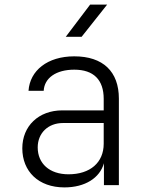

<svg xmlns="http://www.w3.org/2000/svg" viewBox="-20 -805 640 835"><path d="M266 -645H335L446 -785H372ZM260 10C350 10 414 -31 432 -95V0H497V-376C497 -494 428 -560 303 -560C186 -560 110 -498 104 -410H170C173 -466 224 -502 303 -502C387 -502 431 -458 431 -375V-325H251C148 -325 77 -257 77 -160C77 -60 147 10 260 10ZM278 -47C195 -47 144 -94 144 -164C144 -226 189 -270 254 -270H431V-180C431 -98 372 -47 278 -47Z"/></svg>

Font: JetBrains Mono ExtraLight
Style: Regular
Weight: 240
Monospace: yes
Designer: Philipp Nurullin, Konstantin Bulenkov
Foundry: JetBrains
Version: Version 2.305